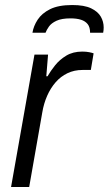

<svg xmlns="http://www.w3.org/2000/svg" viewBox="-20 -743 432 763"><path d="M24 0 117 -526H171L164 -440H169Q181 -461 199 -483.5Q217 -506 243.5 -522Q270 -538 307 -538Q323 -538 335 -535.5Q347 -533 352 -531L341 -465H308Q275 -465 248 -452Q221 -439 201 -416Q181 -393 167.5 -362.5Q154 -332 148 -296L96 0ZM267 -723Q315 -723 342 -710Q369 -697 380.5 -677Q392 -657 392 -634Q392 -629 391.5 -623.5Q391 -618 390 -613H338Q338 -635 328.5 -647Q319 -659 302 -664.5Q285 -670 260 -670Q225 -670 204.5 -660.5Q184 -651 174.5 -637.5Q165 -624 161 -613H109Q113 -639 129.5 -664.5Q146 -690 179 -706.5Q212 -723 267 -723Z"/></svg>

Font: Archivo SemiBold Light
Style: Italic
Weight: 300
Italic angle: -10°
Version: Version 2.001